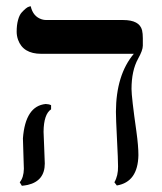

<svg xmlns="http://www.w3.org/2000/svg" viewBox="-20 -580 518 613"><path d="M119.1 -159.2Q119.1 -149.9 121.1 -108.4Q123 -67.9 123 -58.1Q123 -2.4 68.8 10.3Q59.6 12.2 49.8 13.2L43 2Q55.7 -13.2 56.2 -41Q56.2 -49.8 54.7 -88.4Q53.2 -128.4 53.2 -138.2Q61 -241.7 126 -248Q136.7 -247.6 143.1 -244.1V-231Q119.6 -215.3 119.1 -159.2ZM399.9 -295.9Q399.9 -270 415.5 -160.2Q421.9 -113.8 421.9 -85Q420.4 1 353 12.2L345.2 2Q357.4 -19 356.9 -48.8Q356.9 -69.8 353.5 -136Q350.1 -202.1 350.1 -223.1Q350.6 -340.8 407.2 -408.2H111.8Q53.7 -408.2 37.6 -453.1Q33.2 -465.8 33.2 -479Q33.2 -500 37.6 -516.1Q42 -532.2 49.1 -540Q56.2 -547.9 62.5 -553Q68.8 -558.1 73.7 -559.1L78.1 -560.1Q85.4 -526.9 113.8 -518.1Q120.6 -516.1 127 -516.1H373Q425.3 -516.1 433.6 -483.4Q436 -472.7 436 -458V-434.1Q436 -419.4 420.9 -392.6Q399.9 -354.5 399.9 -295.9Z"/></svg>

Font: Linux Biolinum Capitals O
Style: Small Caps
Weight: 400
Designer: Philipp H. Poll
Foundry: Philipp H. Poll
Version: Version 1.0.4